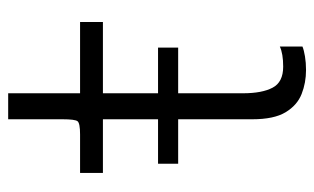

<svg xmlns="http://www.w3.org/2000/svg" viewBox="-166 -576 750 458"><g transform="rotate(-90 209.0 -347.0)"><path d="M271 8Q240.5 8 213.8 -2.5Q187 -13 170.2 -40.8Q153.5 -68.5 153.5 -120V-297H47.5V-345H153.5V-476.5H25.5V-531H117.5Q144 -531 148.8 -537Q153.5 -543 153.5 -573V-702.5H215.5V-531H385.5V-476.5H215.5V-345H324.5V-297H215.5V-142.5Q215.5 -97 228.8 -71.8Q242 -46.5 279 -46.5Q310 -46.5 327 -54.5V-0.5Q318.5 3 303.5 5.5Q288.5 8 271 8Z"/></g></svg>

Font: Epilogue Light
Style: Regular
Weight: 300
Designer: Tyler Finck
Foundry: Etcetera Type Co
Version: Version 2.111; ttfautohint (v1.8.3)